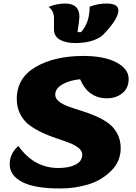

<svg xmlns="http://www.w3.org/2000/svg" viewBox="-20 -1043 769 1088"><path d="M406 -799Q353 -799 319.5 -818Q286 -837 286 -876V-939Q286 -982 255 -1004Q302 -1023 349 -1023Q430 -1023 430 -948Q430 -929 419 -861H439Q488 -914 488 -1005Q535 -1023 584 -1023Q651 -1023 651 -984Q651 -955 620 -911.5Q589 -868 553 -836Q497 -799 406 -799ZM321 25Q175 25 105 -12Q35 -49 35 -112Q35 -173 84 -216Q173 -91 310 -91Q370 -91 408 -110Q446 -129 446 -167Q446 -188 425.5 -204.5Q405 -221 372.5 -233.5Q340 -246 300.5 -259Q261 -272 221 -290.5Q181 -309 148.5 -332.5Q116 -356 95.5 -394.5Q75 -433 75 -482Q75 -601 182 -663.5Q289 -726 452 -726Q570 -726 639.5 -689.5Q709 -653 709 -595Q709 -544 673.5 -515Q638 -486 586 -486Q480 -486 434 -594Q373 -588 333 -564.5Q293 -541 293 -507Q293 -485 313.5 -468.5Q334 -452 366.5 -440Q399 -428 438.5 -416Q478 -404 518 -387Q558 -370 590.5 -347.5Q623 -325 643.5 -288Q664 -251 664 -203Q664 -129 610 -75Q556 -21 480.5 2Q405 25 321 25Z"/></svg>

Font: Lemonada
Style: Bold
Weight: 700
Designer: Mohamed Gaber (Arabic), Eduardo Tunni (Latin)
Foundry: Kief Type Foundry
Version: Version 4.004